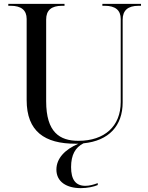

<svg xmlns="http://www.w3.org/2000/svg" viewBox="-20 -734 765 994"><path d="M370 10C375 10 381 10 386 10C316 40 272 86 272 144C272 208 326 240 398 240C432 240 465 233 486 224V214C462 223 442 228 422 228C371 228 348 195 348 131C348 68 370 29 412 8C544 -5 615 -83 615 -204V-632C615 -680 642 -704 697 -704H710V-714H510V-704H523C577 -704 605 -681 605 -636V-206C605 -81 522 -5 386 -5C289 -5 219 -49 219 -210V-633C219 -681 246 -704 301 -704H314V-714H23V-704H36C90 -704 118 -681 118 -636V-216C118 -53 212 10 370 10Z"/></svg>

Font: Noto Serif Display
Style: Regular
Weight: 400
Designer: Monotype Design Team
Foundry: Monotype Imaging Inc.
Version: Version 2.009